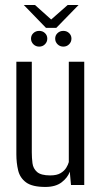

<svg xmlns="http://www.w3.org/2000/svg" viewBox="-20 -743 411 771"><path d="M162.1 7.7Q109.5 7.7 84.8 -10.5Q60.1 -28.7 52.9 -58.8Q45.7 -88.8 45.7 -123.3V-495H107.7V-131.4Q107.7 -108.9 110.4 -87.6Q113.1 -66.3 128.8 -52.4Q144.6 -38.6 181.6 -38.6Q208.1 -38.6 223.2 -47.7Q238.3 -56.7 246 -69.3Q253.6 -81.9 256.3 -92.2V-495H318.3V0H265.1L260.2 -53.6Q251.9 -29.7 227.6 -11Q203.3 7.7 162.1 7.7ZM137.4 -555.8Q123.7 -555.8 114.1 -565.2Q104.6 -574.6 104.6 -587.9Q104.6 -601.2 114.1 -610.1Q123.7 -619 137.4 -619Q151.2 -619 160.5 -610.1Q169.9 -601.2 169.9 -587.9Q169.9 -574.6 160.5 -565.2Q151.2 -555.8 137.4 -555.8ZM234.4 -555.8Q220.6 -555.8 211.1 -565.2Q201.6 -574.6 201.6 -587.9Q201.6 -601.2 211.1 -610.1Q220.6 -619 234.4 -619Q248.1 -619 257.5 -610.1Q266.9 -601.2 266.9 -587.9Q266.9 -574.6 257.5 -565.2Q248.1 -555.8 234.4 -555.8ZM164.5 -631.2 75.5 -723H120.5L185.5 -664.7L251.8 -723H295.6L206.2 -631.2Z"/></svg>

Font: Alumni Sans Thin
Style: Regular
Weight: 100
Designer: Robert E. Leuschke
Foundry: Robert E. Leuschke
Version: Version 1.018